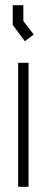

<svg xmlns="http://www.w3.org/2000/svg" viewBox="-20 -720 180 740"><path d="M50 0V-478H90V0ZM29 -624V-700H70V-639L110 -587L76 -561Z"/></svg>

Font: Turret Road Light
Style: Regular
Weight: 300
Designer: Noponies
Foundry: Noponies
Version: Version 1.001; ttfautohint (v1.8)